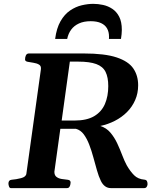

<svg xmlns="http://www.w3.org/2000/svg" viewBox="-20 -968 808 988"><path d="M36.1 0Q29.3 0 26.4 -8.5Q23.4 -17.1 23.4 -23.4Q23.4 -41.5 39.6 -43Q63.5 -44.9 88.4 -51.3Q113.3 -57.6 115.7 -74.2L190.4 -610.8Q192.9 -628.4 180.9 -635.5Q168.9 -642.6 152.1 -645Q135.3 -647.5 122.1 -650.1Q108.9 -652.8 108.9 -662.1Q108.9 -674.3 113.5 -683.6Q118.2 -692.9 129.4 -692.9H410.6Q519 -692.9 580.1 -672.6Q641.1 -652.3 666 -615.7Q690.9 -579.1 690.9 -529.3Q690.9 -487.8 675.5 -452.9Q660.2 -418 633.3 -391.1Q606.4 -364.3 571 -346.2Q535.6 -328.1 496.1 -319.8Q527.3 -310.1 548.1 -285.6Q568.8 -261.2 583.3 -230.2Q597.7 -199.2 609.1 -168.9Q620.6 -138.7 632.3 -117.2Q650.4 -85.9 670.2 -66.2Q689.9 -46.4 723.1 -43.5Q732.9 -42.5 736.1 -36.1Q739.3 -29.8 739.3 -20Q739.3 -18.1 737.8 -12.9Q736.3 -7.8 732.7 -3.9Q729 0 722.7 0H550.8Q533.7 0 520.8 -9.5Q507.8 -19 499 -37.1Q487.8 -60.1 478.8 -92Q469.7 -124 460.4 -158.2Q451.2 -192.4 439.2 -223.6Q427.2 -254.9 410.9 -276.9Q394.5 -298.8 370.6 -305.2H290.5L259.8 -84Q259.8 -65.9 270.8 -57.6Q281.7 -49.3 297.9 -46.9Q314 -44.4 328.1 -43Q343.3 -41.5 343.3 -28.8Q343.3 -25.9 342 -18.8Q340.8 -11.7 336.9 -5.9Q333 0 323.7 0ZM297.4 -347.7H363.3Q426.3 -347.7 464.4 -370.1Q502.4 -392.6 519.8 -432.6Q537.1 -472.7 537.1 -524.9Q537.1 -570.3 523.2 -598.1Q509.3 -626 475.3 -638.4Q441.4 -650.9 382.3 -650.9H339.4ZM460 -948.2Q484.9 -948.2 510.5 -942.6Q536.1 -937 558.1 -922.4Q580.1 -907.7 593.5 -881.6Q606.9 -855.5 606.9 -814Q606.9 -803.7 605.7 -792Q604.5 -780.3 602.5 -767.6H540.5Q541 -771 541 -773.9Q541 -776.9 541 -779.8Q541 -803.7 531 -821.5Q521 -839.4 500 -849.1Q479 -858.9 446.8 -858.9Q411.6 -858.9 386.5 -847.4Q361.3 -835.9 346.2 -815.4Q331.1 -794.9 325.7 -767.6H263.7Q271 -823.2 291.5 -858.9Q312 -894.5 340.8 -914.1Q369.6 -933.6 400.9 -940.9Q432.1 -948.2 460 -948.2Z"/></svg>

Font: Gelasio SemiBold
Style: Italic
Weight: 600
Italic angle: -8.5°
Designer: Eben Sorkin
Foundry: Eben Sorkin
Version: Version 1.008